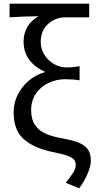

<svg xmlns="http://www.w3.org/2000/svg" viewBox="-20 -816 521 1042"><path d="M391 77Q391 60 380.5 49Q370 38 343.5 28.5Q317 19 266 9Q167 -11 110.5 -59.5Q54 -108 54 -207Q54 -259 77 -303.5Q100 -348 138 -379.5Q176 -411 222 -424V-428Q170 -450 139 -491.5Q108 -533 108 -590Q108 -636 129.5 -671.5Q151 -707 189 -728Q110 -727 32 -722V-796H464V-722H337Q280 -722 240.5 -685.5Q201 -649 201 -588Q201 -550 221.5 -518Q242 -486 274 -468Q306 -450 339 -450Q378 -450 412 -457V-380Q377 -386 334 -386Q286 -386 243.5 -366Q201 -346 175 -308Q149 -270 149 -219Q149 -168 170.5 -137Q192 -106 229 -90Q266 -74 323 -64Q379 -54 411 -40Q443 -26 458 -3.5Q473 19 473 56Q473 83 457 122.5Q441 162 410 206L337 176Q369 135 380 116.5Q391 98 391 77Z"/></svg>

Font: Noto Sans SC
Style: Regular
Weight: 400
Designer: Ryoko NISHIZUKA ____ (kana & ideographs); Paul D. Hunt (Latin, Greek & Cyrillic); Wenlong ZHANG ___ (bopomofo); Sandoll 
Foundry: Adobe Systems Incorporated
Version: Version 1.004